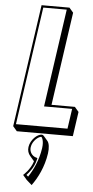

<svg xmlns="http://www.w3.org/2000/svg" viewBox="-73 -865 624 1288"><g transform="rotate(5 238.5 -221.0)"><path d="M230.2 40C201.2 40 155.5 80 148.3 130C144.9 153.6 152 174.1 164.6 188.8L191.8 220.6C192.4 221.2 192.9 221.8 193.5 222.5C175.6 280.7 128.9 320 128.9 320L156.1 351.8L191.6 382.8C229.8 330.8 269 254.8 282.4 161.8C287.8 124.4 282.9 92.5 271.3 78.9L244 47.1C240.1 42.5 235.5 40 230.2 40ZM340.9 -825H152.9L34 0L61.2 31.8H438.4L462.2 -133.2L435 -165H277.6L368.1 -793.2ZM323.7 -810 228.6 -150H417.8L398.3 -15H51.2L165.7 -810ZM228 55C230.9 55 247.7 77.5 240.2 130C228.4 211.5 195.9 279.7 163.1 328.5L151.1 318C170.1 298.1 200.5 261.1 211.6 211.2L214.3 199L203 195.6C178.9 188.3 158.6 162.5 163.3 130C169.5 86.4 210.6 55 228 55Z"/></g></svg>

Font: Blink
Style: 3DObl
Weight: 400
Designer: Mew Too
Foundry: Cannot Into Space Fonts
Version: Version 001.000